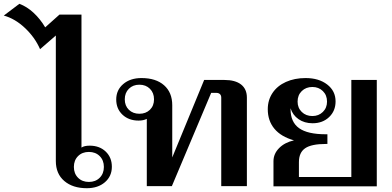

<svg xmlns="http://www.w3.org/2000/svg" viewBox="-178 -981 2064 1011"><path d="M116 -133V-794L33 -722Q6 -784 -46.5 -833.5Q-99 -883 -158 -899L-76 -961Q-36 -946 -1 -913.5Q34 -881 60 -837L135 -904H251V-204Q266 -214 294 -214Q346 -214 378.5 -183Q411 -152 411 -103Q411 -53 374.5 -21.5Q338 10 279 10Q205 10 160.5 -28Q116 -66 116 -133ZM369 -102Q369 -137 347 -159Q325 -181 290 -181Q255 -181 233 -159Q211 -137 211 -102Q211 -67 233 -45Q255 -23 290 -23Q325 -23 347 -45Q369 -67 369 -102Z M1122 -467V-1H987V-467Q987 -479 980 -485.5Q973 -492 961 -492H934L727 -1H595V-355Q577 -346 552 -346Q500 -346 467 -377Q434 -408 434 -457Q434 -507 471 -538.5Q508 -570 567 -570Q643 -570 686 -532Q729 -494 729 -427V-152L897 -560H1003Q1061 -560 1091.5 -536Q1122 -512 1122 -467ZM633 -458Q633 -492 611.5 -513.5Q590 -535 556 -535Q522 -535 500.5 -513.5Q479 -492 479 -458Q479 -424 500.5 -403Q522 -382 556 -382Q590 -382 611.5 -403Q633 -424 633 -458Z M1806 -560V0H1262V-132Q1262 -171 1291.5 -201Q1321 -231 1370 -242Q1302 -261 1267 -303Q1232 -345 1232 -406Q1232 -454 1257 -491.5Q1282 -529 1327.5 -549.5Q1373 -570 1431 -570Q1501 -570 1545 -536Q1589 -502 1589 -447Q1589 -397 1555 -364.5Q1521 -332 1468 -332Q1425 -332 1394 -353.5Q1363 -375 1352 -411V-406Q1352 -338 1397 -306Q1442 -274 1537 -274H1546V-223H1538Q1462 -223 1429 -200.5Q1396 -178 1396 -127V-49H1672V-560ZM1389 -446Q1389 -413 1411 -391.5Q1433 -370 1467 -370Q1500 -370 1522 -391.5Q1544 -413 1544 -446Q1544 -480 1522 -501.5Q1500 -523 1467 -523Q1433 -523 1411 -501.5Q1389 -480 1389 -446Z"/></svg>

Font: Fahkwang SemiBold
Style: Regular
Weight: 600
Designer: Suppakit Chalermlarp | Katatrad Co.,Ltd.
Foundry: Cadson Demak Co.,Ltd.
Version: Version 1.000; ttfautohint (v1.6)